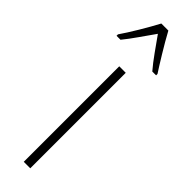

<svg xmlns="http://www.w3.org/2000/svg" viewBox="-288 -758 752 752"><g transform="rotate(45 87.5 -382.0)"><path d="M107 -764H68C45 -720 2 -648 -22 -614V-606H0C26 -637 61 -690 87 -726C115 -687 148 -638 176 -606H197V-614C181 -638 132 -717 107 -764ZM106 0V-529H70V0Z"/></g></svg>

Font: Noto Sans Telugu ExtraCondensed ExtraLight
Style: Regular
Weight: 200
Width: 2
Designer: Jelle Bosma - Monotype Design Team
Foundry: Monotype Imaging Inc.
Version: Version 2.005